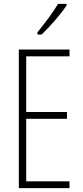

<svg xmlns="http://www.w3.org/2000/svg" viewBox="-20 -1035 425 989"><path d="M323 -1007V-1015H279C248 -964 216 -922 173 -869V-857H194C234 -894 292 -960 323 -1007ZM338 -66V-101H115V-423H325V-458H115V-745H338V-780H77V-66Z"/></svg>

Font: Noto Sans Malayalam UI ExtraCondensed ExtraLight
Style: Regular
Weight: 200
Width: 2
Designer: Jelle Bosma - Monotype Design Team
Foundry: Monotype Imaging Inc.
Version: Version 2.104